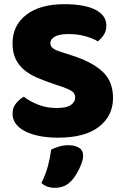

<svg xmlns="http://www.w3.org/2000/svg" viewBox="-20 -643 591 919"><path d="M237 -241Q193 -256 157 -271.5Q121 -287 95 -309Q69 -331 54.5 -361.5Q40 -392 40 -436Q40 -521 105.5 -572Q171 -623 289 -623Q332 -623 369 -617Q406 -611 432.5 -598.5Q459 -586 474 -566.5Q489 -547 489 -521Q489 -495 477 -476.5Q465 -458 448 -445Q426 -459 389 -469.5Q352 -480 308 -480Q263 -480 242 -467.5Q221 -455 221 -436Q221 -421 234 -411.5Q247 -402 273 -394L326 -377Q420 -347 470.5 -300.5Q521 -254 521 -174Q521 -89 454 -36.5Q387 16 257 16Q211 16 171.5 8.5Q132 1 102.5 -13.5Q73 -28 56.5 -49.5Q40 -71 40 -99Q40 -128 57 -148.5Q74 -169 94 -180Q122 -158 162.5 -142Q203 -126 251 -126Q300 -126 320 -141Q340 -156 340 -176Q340 -196 324 -206.5Q308 -217 279 -227ZM321 223Q304 241 284.5 248.5Q265 256 242 256Q204 256 178 233Q199 191 209.5 151.5Q220 112 225 73Q241 65 262.5 58.5Q284 52 306 52Q338 52 358 64Q378 76 378 104Q378 116 372.5 132.5Q367 149 359 165.5Q351 182 341 197.5Q331 213 321 223Z"/></svg>

Font: Baloo Da
Style: Regular
Weight: 400
Designer: Noopur Datye and Ek Type
Foundry: Ek Type
Version: Version 1.443;PS 1.000;hotconv 16.6.51;makeotf.lib2.5.65220;